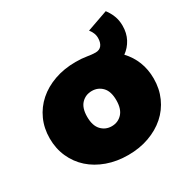

<svg xmlns="http://www.w3.org/2000/svg" viewBox="-162 -859 1002 1017"><g transform="rotate(-30 339.0 -350.0)"><path d="M339 -166Q377 -166 402.5 -193Q428 -220 428 -274Q428 -328 402.5 -354.5Q377 -381 339 -381Q301 -381 275.5 -354.5Q250 -328 250 -274Q250 -220 275.5 -193Q301 -166 339 -166ZM339 10Q269 10 210.5 -11Q152 -32 110 -69.5Q68 -107 44.5 -159.5Q21 -212 21 -274Q21 -336 44.5 -388Q68 -440 110.5 -477.5Q153 -515 212 -536Q271 -557 342 -557Q380 -557 409 -552Q438 -547 459 -547Q484 -547 496.5 -563.5Q509 -580 509 -608Q509 -625 502.5 -639.5Q496 -654 487 -665L615 -710Q632 -688 643 -660.5Q654 -633 654 -599Q654 -554 635.5 -519Q617 -484 585 -461Q620 -424 638.5 -377Q657 -330 657 -274Q657 -212 633.5 -159.5Q610 -107 567.5 -69.5Q525 -32 466.5 -11Q408 10 339 10Z"/></g></svg>

Font: Montserrat-Alt1 Black
Style: Regular
Weight: 900
Designer: Differentunic
Foundry: Differentunic
Version: Version 7.222